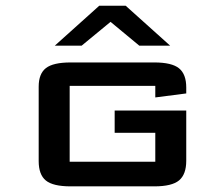

<svg xmlns="http://www.w3.org/2000/svg" viewBox="-20 -661 787 681"><path d="M474.1 -499 372.1 -583.5 269.5 -499H174.3L332 -640.6H425.8L583.5 -499ZM640.6 -269V-90.8Q640.6 -42.5 615.2 -21.2Q589.8 0 527.3 0H230.5Q168 0 142.6 -20.8Q117.2 -41.5 117.2 -89.8V-353.5Q117.2 -399.4 142.8 -419.4Q168.5 -439.5 230.5 -439.5H527.3Q589.4 -439.5 615 -418.7Q640.6 -397.9 640.6 -350.6V-329.6L530.8 -315.4V-356.4H227.1V-87.4H530.8V-189.9H386.7V-269Z"/></svg>

Font: Squarish Sans CT
Style: RegularSC
Weight: 400
Version: Version 0.9